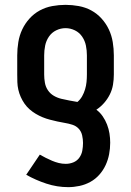

<svg xmlns="http://www.w3.org/2000/svg" viewBox="-20 -548 540 791"><path d="M261 223Q215 223 171 208.5Q127 194 88 172L144 89Q156 96 169 102.5Q182 109 195 114.5Q208 120 222 123.5Q236 127 251 127Q267 127 282 121Q297 115 306.5 102Q316 89 319 73Q322 57 322 41Q322 26 318.5 10Q315 -6 304.5 -17.5Q294 -29 278.5 -34Q263 -39 247.5 -41.5Q232 -44 216.5 -47.5Q201 -51 185.5 -55Q170 -59 155.5 -65Q141 -71 127.5 -79Q114 -87 102 -97.5Q90 -108 81 -121Q72 -134 65.5 -148.5Q59 -163 55.5 -178.5Q52 -194 51.5 -209.5Q51 -225 51 -241V-320Q51 -347 55.5 -374.5Q60 -402 71.5 -426.5Q83 -451 101.5 -471.5Q120 -492 144 -505Q168 -518 195.5 -523Q223 -528 250 -528Q277 -528 304.5 -523Q332 -518 356 -505Q380 -492 398.5 -471.5Q417 -451 428.5 -426.5Q440 -402 444.5 -374.5Q449 -347 449 -320V-241Q449 -220 445.5 -199Q442 -178 432.5 -159Q423 -140 409 -124Q395 -108 377 -96Q392 -85 403 -69Q414 -53 421 -35Q428 -17 431 2Q434 21 434 40Q434 64 429.5 87.5Q425 111 415 132.5Q405 154 389 172Q373 190 352 201.5Q331 213 307.5 218Q284 223 261 223ZM299 -128Q311 -138 318.5 -151.5Q326 -165 330.5 -180Q335 -195 336.5 -210.5Q338 -226 338 -241V-320Q338 -340 334 -360Q330 -380 318.5 -397Q307 -414 288.5 -423Q270 -432 250 -432Q230 -432 211.5 -423Q193 -414 181.5 -397Q170 -380 166 -360Q162 -340 162 -320V-241Q162 -224 165 -207Q168 -190 177.5 -176Q187 -162 201.5 -153.5Q216 -145 232.5 -141Q249 -137 265.5 -134Q282 -131 299 -128Z"/></svg>

Font: Iosevka Curly
Style: Bold
Weight: 700
Monospace: yes
Designer: Belleve Invis
Foundry: Belleve Invis
Version: Version 22.1.2; ttfautohint (v1.8.4)